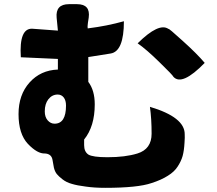

<svg xmlns="http://www.w3.org/2000/svg" viewBox="-20 -838 1040 922"><path d="M350 -818Q415 -818 406 -753Q396 -695 404 -702Q493 -713 575 -736Q575 -591 511 -581L404 -564V-445Q435 -404 435 -337Q435 -231 384 -168V-141Q384 -110 404 -96Q425 -83 496 -83Q582 -83 640 -101Q708 -122 708 -196Q708 -268 700 -325Q868 -275 867 -193Q868 -180 866 -152Q864 -115 857 -89Q850 -64 833 -38Q817 -13 786 6Q755 26 708 41Q642 64 485 64Q433 64 392 58Q351 53 325 45Q299 38 280 23Q262 9 253 -2Q244 -13 239 -32L232 -71Q227 -99 196 -101Q160 -99 114 -147Q69 -195 69 -290Q69 -383 122 -442Q175 -501 258 -504V-555L80 -563Q71 -704 136 -700L258 -691L252 -753Q246 -818 311 -818ZM641 -630Q743 -731 789 -699Q789 -704 857 -642Q926 -580 963 -536Q854 -424 813 -469Q809 -478 746 -539Q684 -600 641 -630ZM242 -244Q297 -244 297 -331Q297 -356 286 -370Q275 -384 257 -384Q230 -384 212 -361Q195 -339 195 -303Q195 -276 209 -260Q223 -244 242 -244Z"/></svg>

Font: Swei Half Moon CJK SC
Style: Black
Weight: 900
Version: Version 2.071